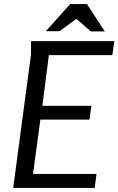

<svg xmlns="http://www.w3.org/2000/svg" viewBox="-20 -927 584 947"><path d="M133 -724H544L534 -655H221L189 -405H431L421 -337H179L143 -69H456L447 0H45L133 -659ZM357 -834 273 -773H206L326 -907H409L497 -772H428Z"/></svg>

Font: Rosario Light
Style: Italic
Weight: 300
Italic angle: -8.05°
Designer: Hector Gatti
Foundry: Omnibus Type
Version: Version 1.101; ttfautohint (v1.8.1.43-b0c9)